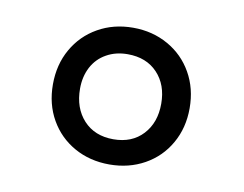

<svg xmlns="http://www.w3.org/2000/svg" viewBox="-47 -918 565 444"><g transform="rotate(10 235.0 -695.5)"><path d="M233.5 -535Q187.5 -535 151 -555.5Q114.5 -576 93.8 -612.2Q73 -648.5 73 -695Q73 -741.5 93.8 -778Q114.5 -814.5 151 -835.2Q187.5 -856 233.5 -856Q279 -856 315.8 -835.2Q352.5 -814.5 373.2 -778Q394 -741.5 394 -695Q394 -649 373.2 -612.5Q352.5 -576 315.8 -555.5Q279 -535 233.5 -535ZM232.5 -594Q276 -594 301.8 -621.8Q327.5 -649.5 327.5 -694Q327.5 -738.5 301.5 -766Q275.5 -793.5 231.5 -793.5Q203.5 -793.5 181.8 -781.2Q160 -769 148.2 -746.8Q136.5 -724.5 136.5 -696Q136.5 -650.5 162.5 -622.2Q188.5 -594 232.5 -594Z"/></g></svg>

Font: 1883 Sans
Style: Regular
Weight: 400
Designer: 1883 Sans project is a fork of Public Sans.
Version: Version 1.009